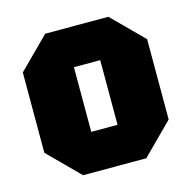

<svg xmlns="http://www.w3.org/2000/svg" viewBox="-87 -647 733 734"><g transform="rotate(-15 279.0 -280.0)"><path d="M33 -121V-439L154 -560H404L525 -439V-121L404 0H154ZM227 -152H331V-408H227Z"/></g></svg>

Font: Tektur SemiCondensed ExtraBold
Style: Regular
Weight: 800
Width: 4
Designer: Adam Jagosz
Foundry: Adam Jagosz
Version: Version 1.005;gftools[0.9.30]